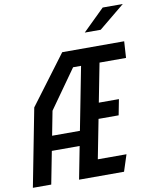

<svg xmlns="http://www.w3.org/2000/svg" viewBox="-103 -1015 883 1091"><g transform="rotate(-10 339.0 -470.0)"><path d="M263.5 0H523L554 -95.5H388.5L432.5 -321H548.5L566 -411.5H450L493.5 -635H646.5L652.5 -730H295L84 -448.5L-3 0H103L139.5 -188H300ZM156 -272.5 183 -412 341 -635H387L316.5 -272.5ZM440.5 -817.5 565.5 -940H681.5L532.5 -817.5Z"/></g></svg>

Font: Monaspace Krypton Medium
Style: Italic
Weight: 500
Italic angle: -11°
Designer: Riley Cran & the Lettermatic Team
Foundry: Lettermatic
Version: Version 1.101 (Monaspace Krypton)